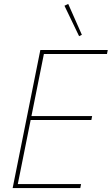

<svg xmlns="http://www.w3.org/2000/svg" viewBox="-20 -951 565 971"><path d="M44 0 184 -698H525L521 -678H202L139 -364H446L442 -344H135L70 -20H390L386 0ZM306 -922 325 -931 394 -775 380 -768Z"/></svg>

Font: IBM Plex Sans Cond Thin
Style: Italic
Weight: 100
Width: 3
Italic angle: -11°
Designer: Mike Abbink, Paul van der Laan, Pieter van Rosmalen
Foundry: Bold Monday
Version: Version 1.3